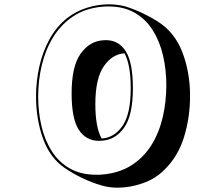

<svg xmlns="http://www.w3.org/2000/svg" viewBox="-20 -813 1040 890"><path d="M740 -24Q700 16 641.5 36.5Q583 57 525 57Q506 57 487.5 54.5Q469 52 452 47Q406 34 361.5 12.5Q317 -9 279 -35Q211 -82 179 -171.5Q147 -261 147 -366Q147 -437 162.5 -505.5Q178 -574 210 -632Q242 -690 291 -729Q332 -761 383 -777Q434 -793 484 -793Q504 -793 524 -790.5Q544 -788 562 -783Q603 -770 641 -752Q679 -734 713 -712Q790 -663 825.5 -570.5Q861 -478 861 -368Q861 -267 832.5 -176Q804 -85 740 -24ZM455 -4Q534 -11 590.5 -47.5Q647 -84 682.5 -141.5Q718 -199 734.5 -270.5Q751 -342 751 -418Q751 -489 736 -554.5Q721 -620 689 -671.5Q657 -723 606 -753Q555 -783 484 -783Q477 -783 470 -783Q463 -783 455 -782Q376 -775 319.5 -737.5Q263 -700 227 -641.5Q191 -583 174 -512Q157 -441 157 -366Q157 -293 172.5 -227.5Q188 -162 220.5 -111.5Q253 -61 304 -32Q355 -3 426 -3Q433 -3 440.5 -3Q448 -3 455 -4ZM455 -161Q451 -161 447.5 -160.5Q444 -160 440 -160Q379 -160 345.5 -211Q312 -262 312 -380Q312 -505 353 -563Q394 -621 455 -626Q459 -626 462.5 -626.5Q466 -627 470 -627Q531 -627 563.5 -574.5Q596 -522 596 -404Q596 -280 556.5 -223Q517 -166 455 -161ZM451 -171Q509 -174 547.5 -229Q586 -284 586 -404Q586 -513 557 -566Q500 -562 461 -505.5Q422 -449 422 -330Q422 -223 451 -171Z"/></svg>

Font: Rampart One
Style: Regular
Weight: 400
Designer: Fontworks Inc.
Foundry: Fontworks Inc.
Version: Version 1.100